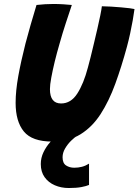

<svg xmlns="http://www.w3.org/2000/svg" viewBox="-20 -696 696 965"><path d="M427.5 126.5V233.5Q414 239.5 389.2 244.2Q364.5 249 325.5 249Q287.5 249 255.5 235.2Q223.5 221.5 204.2 194.5Q185 167.5 185 128.5Q185 97.5 198.5 69.2Q212 41 232.5 18Q253 -5 274.2 -20.8Q295.5 -36.5 310.5 -42.5L370 -15Q355 -6 337.2 11.5Q319.5 29 307 50.5Q294.5 72 294.5 94.5Q294.5 124 312 135.5Q329.5 147 353 147Q374 147 392 142.2Q410 137.5 427.5 126.5ZM242.5 15.5Q141.5 15.5 100 -35Q58.5 -85.5 58.5 -179Q58.5 -239.5 72 -314Q85.5 -388.5 108 -477Q120 -522.5 134 -571.5Q148 -620.5 163.5 -671Q184.5 -673.5 206.8 -674.8Q229 -676 248 -676Q273 -676 297.5 -674.5Q322 -673 341 -671Q327.5 -631 310.8 -580Q294 -529 279.5 -477Q266 -431 255.2 -386.8Q244.5 -342.5 237.8 -306.2Q231 -270 231 -248Q231 -176 287 -176Q336.5 -176 368.5 -225.8Q400.5 -275.5 422 -357.5Q427.5 -377.5 435.5 -409.2Q443.5 -441 452.2 -478.2Q461 -515.5 469.5 -552Q478 -588.5 484 -618.2Q490 -648 492 -664.5Q512 -664.5 538 -662.8Q564 -661 589.2 -659Q614.5 -657 632.8 -654.5Q651 -652 656 -650.5Q652.5 -624 647 -592.8Q641.5 -561.5 634.2 -528Q627 -494.5 618 -461Q591 -361.5 559.5 -275Q528 -188.5 486 -123.2Q444 -58 384.8 -21.2Q325.5 15.5 242.5 15.5Z"/></svg>

Font: Grandstander Thin
Style: Bold Italic
Weight: 700
Italic angle: -15°
Version: Version 1.200